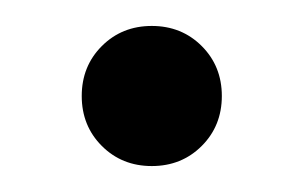

<svg xmlns="http://www.w3.org/2000/svg" viewBox="-20 -122 233 148"><path d="M97 6Q74 6 58.5 -9.5Q43 -25 43 -48Q43 -71 58.5 -86.5Q74 -102 97 -102Q120 -102 135.5 -86.5Q151 -71 151 -48Q151 -25 135.5 -9.5Q120 6 97 6Z"/></svg>

Font: Cinzel Medium
Style: Regular
Weight: 500
Designer: Natanael Gama
Version: Version 2.000